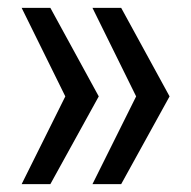

<svg xmlns="http://www.w3.org/2000/svg" viewBox="-20 -545 485 488"><path d="M288 -525 411 -300 288 -77H215L326 -300L215 -525ZM108 -525 231 -300 108 -77H35L146 -300L35 -525Z"/></svg>

Font: Mona Sans SemiExpanded
Style: Regular
Weight: 400
Width: 6
Designer: Deni Anggara
Foundry: GitHub
Version: Version 2.000